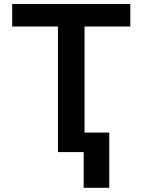

<svg xmlns="http://www.w3.org/2000/svg" viewBox="-20 -747 700 943"><path d="M620 -727.3V-616.8H395.2V-95.9H516.7V175.4H391V0H264.6V-616.8H39.8V-727.3Z"/></svg>

Font: Inter P Semi Bold
Style: Regular
Weight: 600
Designer: Rasmus Andersson
Foundry: rsms
Version: Version 3.018;git-588b23468